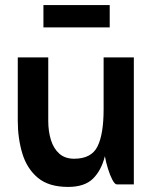

<svg xmlns="http://www.w3.org/2000/svg" viewBox="-20 -726 606 756"><path d="M151 -706H412V-618H151ZM170 -250Q170 -209 180.5 -175Q191 -141 213.5 -121Q236 -101 272 -101Q340 -101 364 -149.5Q388 -198 388 -296V-500H507V0H440Q432 0 422.5 -18Q413 -36 405 -62Q397 -88 393 -111Q379 -55 346 -22.5Q313 10 248 10Q172 10 129 -26Q86 -62 68 -121.5Q50 -181 50 -250V-500H170Z"/></svg>

Font: Haskoy Bold
Style: Regular
Weight: 700
Designer: Ertekin Erdin
Foundry: Ertekin Erdin
Version: Version 1.500; ttfautohint (v1.8.3)